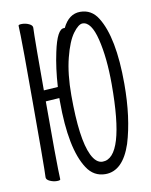

<svg xmlns="http://www.w3.org/2000/svg" viewBox="-82 -769 664 843"><g transform="rotate(-10 250.0 -347.5)"><path d="M320 13Q268 13 238 -33Q178 -124 178 -337V-351L117 -347V-342Q117 -74 118.5 -45Q120 -16 120 1Q120 6 104.5 6Q89 6 73.5 -1Q58 -8 58 -18.5Q58 -29 59 -55Q60 -81 60 -351Q60 -621 58.5 -649.5Q57 -678 57 -695Q57 -700 73 -700Q89 -700 104 -693Q119 -686 119 -675.5Q119 -665 118 -639.5Q117 -614 117 -401V-396L180 -400Q185 -483 200 -552Q221 -652 252 -650H255Q283 -708 333.5 -708Q384 -708 412 -663Q470 -571 470 -363Q470 -212 436 -101Q398 13 320 13ZM317 -43Q415 -43 415 -371Q415 -489 394.5 -572.5Q374 -656 335 -656Q317 -656 292.5 -623Q268 -590 250 -519.5Q232 -449 232 -353Q232 -158 268 -84Q288 -43 317 -43Z"/></g></svg>

Font: LXGW WenKai Mono TC Light
Style: Regular
Weight: 300
Designer: LXGW / Fontworks Inc.
Foundry: LXGW / Fontworks Inc.
Version: Version 1.330